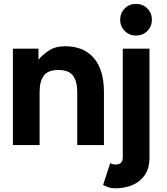

<svg xmlns="http://www.w3.org/2000/svg" viewBox="-20 -764 881 1011"><path d="M386.7 0V-279.3Q386.7 -335.4 364.5 -365.5Q342.3 -395.5 287.6 -395.5Q232.4 -395.5 210.4 -365.5Q188.5 -335.4 188.5 -279.3V0H47.9V-507.8H182.6V-449.2Q202.6 -475.1 237.3 -497.8Q272 -520.5 323.2 -520.5Q420.9 -520.5 474.1 -458.5Q527.3 -396.5 527.3 -279.3V0ZM560.5 94.7Q572.3 102.5 588.9 102.5Q626.5 102.5 626.5 64V-507.8H767.1V64Q767.1 124.5 740.7 160.4Q714.4 196.3 673.3 211.9Q632.3 227.5 588.9 227.5Q564.9 227.5 548.3 221.2Q531.7 214.8 522.9 210ZM612.8 -660.2Q612.8 -695.3 637 -719.5Q661.1 -743.7 696.3 -743.7Q731.4 -743.7 755.6 -719.5Q779.8 -695.3 779.8 -660.2Q779.8 -625 755.6 -600.8Q731.4 -576.7 696.3 -576.7Q661.1 -576.7 637 -600.8Q612.8 -625 612.8 -660.2Z"/></svg>

Font: Giphurs
Style: Bold
Weight: 700
Version: Version 0.920; ttfautohint (v1.8.4.7-5d5b)